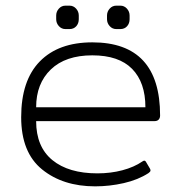

<svg xmlns="http://www.w3.org/2000/svg" viewBox="-20 -645 642 680"><path d="M179 -577V-590Q179 -604 188.5 -614.5Q198 -625 212 -625H226Q240 -625 249.5 -614.5Q259 -604 259 -590V-577Q259 -562 250 -552Q241 -542 226 -542H212Q198 -542 188.5 -552.5Q179 -563 179 -577ZM359 -577V-590Q359 -604 368.5 -614.5Q378 -625 392 -625H406Q420 -625 429.5 -614.5Q439 -604 439 -590V-577Q439 -562 430 -552Q421 -542 406 -542H392Q378 -542 368.5 -552.5Q359 -563 359 -577ZM55 -230Q55 -360 121 -427.5Q187 -495 307 -495Q547 -495 547 -236Q547 -227 542 -221.5Q537 -216 527 -216H108Q108 -125 165.5 -78Q223 -31 325 -31Q372 -31 413.5 -42Q455 -53 484 -73Q488 -76 491 -76Q495 -76 498 -70L511 -48Q513 -45 513 -41Q513 -37 506 -32Q469 -8 418.5 3.5Q368 15 317 15Q203 15 129 -45Q55 -105 55 -230ZM495 -265Q495 -353 448 -401Q401 -449 307 -449Q212 -449 160 -399Q108 -349 108 -265Z"/></svg>

Font: Mitr ExtraLight
Style: Regular
Weight: 275
Designer: Thanarat Vachiruckul
Foundry: Cadson Demak Co.,Ltd.
Version: Version 1.001